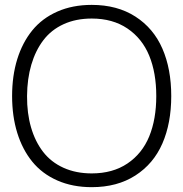

<svg xmlns="http://www.w3.org/2000/svg" viewBox="-20 -755 754 790"><path d="M357.4 15.1Q278.3 15.1 215.8 -12.5Q153.3 -40 112.8 -89.8Q72.3 -139.6 51 -208.3Q29.8 -276.9 29.8 -359.9Q29.8 -442.9 51 -511.5Q72.3 -580.1 112.8 -629.9Q153.3 -679.7 215.8 -707.3Q278.3 -734.9 357.4 -734.9Q462.4 -734.9 537.1 -686.8Q611.8 -638.7 648.2 -554.9Q684.6 -471.2 684.6 -359.9Q684.6 -248.5 648.2 -164.8Q611.8 -81.1 537.1 -33Q462.4 15.1 357.4 15.1ZM357.4 -41.5Q443.8 -41.5 504.4 -82.3Q564.9 -123 594 -193.8Q623 -264.6 623 -359.9Q623 -455.1 594 -525.9Q564.9 -596.7 504.4 -637.7Q443.8 -678.7 357.4 -678.7Q292.5 -678.7 241.7 -655.5Q190.9 -632.3 158.4 -589.6Q126 -546.9 108.9 -488.8Q91.8 -430.7 91.3 -359.9Q90.8 -289.1 107.7 -231Q124.5 -172.9 157.2 -130.4Q189.9 -87.9 241.2 -64.7Q292.5 -41.5 357.4 -41.5Z"/></svg>

Font: Manrope Light
Style: Regular
Weight: 300
Designer: Mikhail Sharanda
Foundry: Mikhail Sharanda
Version: Version 4.505;FEAKit 1.0